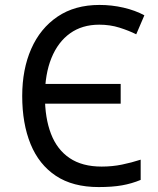

<svg xmlns="http://www.w3.org/2000/svg" viewBox="-20 -747 640 778"><path d="M380 11Q275 11 206.5 -34.5Q138 -80 104 -163Q70 -246 70 -358Q70 -466 106.5 -549Q143 -632 213 -679.5Q283 -727 383 -727Q433 -727 480.5 -716Q528 -705 565 -685L532 -608Q502 -623 464 -635Q426 -647 382 -647Q313 -647 264 -612Q215 -577 188.5 -512Q162 -447 162 -357Q162 -269 186.5 -205Q211 -141 262 -106.5Q313 -72 392 -72Q435 -72 474 -80Q513 -88 550 -100V-18Q514 -3 474.5 4Q435 11 380 11ZM106 -327 107 -407H469V-327Z"/></svg>

Font: Noto Sans Mono
Style: Regular
Weight: 400
Designer: Monotype Design Team
Foundry: Monotype Imaging Inc.
Version: Version 2.014